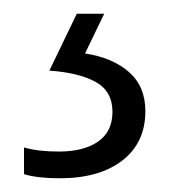

<svg xmlns="http://www.w3.org/2000/svg" viewBox="-20 -20 251 280"><path d="M192 142Q192 188 158.5 214Q125 240 67 240Q35 240 15 234V195Q35 201 66 201Q102 201 123 186.5Q144 172 144 143Q144 113 119.5 99.5Q95 86 52 83L92 0H132L104 58Q144 64 168 85Q192 106 192 142Z"/></svg>

Font: Noto Sans Gurmukhi UI SemiCondensed Light
Style: Regular
Weight: 300
Width: 4
Designer: Jelle Bosma - Monotype Design Team
Foundry: Monotype Imaging Inc.
Version: Version 2.004; ttfautohint (v1.8.4.7-5d5b)